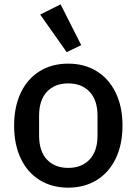

<svg xmlns="http://www.w3.org/2000/svg" viewBox="-20 -851 629 884"><path d="M354 -643 287 -611 165 -784 259 -831ZM45 -273Q45 -359 75.5 -423.5Q106 -488 162.5 -523Q219 -558 294 -558Q369 -558 425.5 -523Q482 -488 513 -423.5Q544 -359 544 -273Q544 -186 513 -121.5Q482 -57 425.5 -22Q369 13 294 13Q219 13 162.5 -22Q106 -57 75.5 -121.5Q45 -186 45 -273ZM429 -227V-318Q429 -390 392.5 -428.5Q356 -467 294 -467Q232 -467 196 -428.5Q160 -390 160 -318V-227Q160 -155 196 -116.5Q232 -78 294 -78Q356 -78 392.5 -116.5Q429 -155 429 -227Z"/></svg>

Font: IBM Plex Sans JP Medm
Style: Regular
Weight: 500
Designer: Mike Abbink; Paul van der Laan; Pieter van Rosmalen; Wujin Sim; Yejin Wi; Jinhee Kim; Boomi Park; Yona Kim; Kichan Ma
Foundry: Sandoll Inc.
Version: Version 1.002